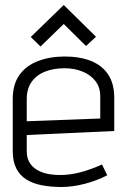

<svg xmlns="http://www.w3.org/2000/svg" viewBox="-20 -736 507 768"><path d="M364 -589 235 -716 103 -588 142 -550 235 -640 324 -552ZM87 -132V-196L437 -212V-344Q437 -401 413 -437.5Q389 -474 344.5 -492Q300 -510 239 -510Q180 -510 132.5 -492Q85 -474 58 -436.5Q31 -399 31 -341V-132Q31 -90 45 -62.5Q59 -35 85 -18.5Q111 -2 147 5Q183 12 226 12Q269 12 318 -0.5Q367 -13 409 -35L388 -78Q346 -59 304 -47.5Q262 -36 220 -36Q193 -36 169 -41Q145 -46 126.5 -57.5Q108 -69 97.5 -87Q87 -105 87 -132ZM381 -351V-262L87 -251V-340Q87 -381 106.5 -408.5Q126 -436 160 -449.5Q194 -463 238 -463Q277 -463 309.5 -450Q342 -437 361.5 -412Q381 -387 381 -351Z"/></svg>

Font: AdventPro_ExpandedRegular
Style: ExpandedRegular
Weight: 400
Width: 7
Designer: VivaRado, Andreas Kalpakidis
Foundry: VivaRado, Andreas Kalpakidis
Version: Version 3.000